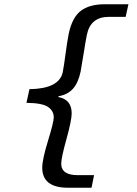

<svg xmlns="http://www.w3.org/2000/svg" viewBox="-20 -728 640 900"><path d="M299 152Q178 152 178 58Q178 20 205 -68Q232 -156 232 -178Q232 -208 205.5 -226.5Q179 -245 104 -246L118 -310Q257 -312 274 -389Q280 -420 287.5 -477Q295 -534 302 -569Q318 -646 358.5 -677Q399 -708 470 -708H582L569 -649H490Q404 -649 387 -564Q381 -534 372 -476.5Q363 -419 358 -393Q347 -340 322 -312Q297 -284 254 -277V-273Q316 -261 316 -197Q316 -164 291.5 -76Q267 12 267 39Q267 93 344 93H421L409 152Z"/></svg>

Font: TypoPRO Source Code Pro
Style: Italic
Weight: 600
Italic angle: -11°
Monospace: yes
Designer: Paul D. Hunt, Teo Tuominen
Foundry: Adobe Systems Incorporated
Version: Version 1.030;PS 1.0;hotconv 1.0.84;makeotf.lib2.5.63406